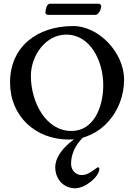

<svg xmlns="http://www.w3.org/2000/svg" viewBox="-20 -738 710 1032"><path d="M248 -718C229 -718 224 -679 224 -670C224 -664 231 -658 238 -658H493C509 -658 524 -686 524 -706C524 -712 517 -718 511 -718ZM384 274C438 274 514 212 514 169C514 161 507 160 502 163C493 168 456 203 421 203C386 203 362 177 362 142C362 42 448 -18 448 -18H422C422 -18 277 60 277 161C277 224 321 274 384 274ZM146 -330C146 -440 226 -552 336 -552C466 -552 535 -410 535 -280C535 -161 483 -34 364 -34C225 -34 146 -191 146 -330ZM374 -598C176 -598 34 -484 34 -295C34 -113 171 12 350 12C521 12 647 -139 647 -310C647 -456 510 -598 374 -598Z"/></svg>

Font: EB Garamond SC 08
Style: Regular
Weight: 400
Version: Version 0.016